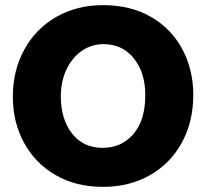

<svg xmlns="http://www.w3.org/2000/svg" viewBox="-20 -714 803 748"><path d="M30 -337Q30 -239 73 -159Q116 -79 195.5 -32.5Q275 14 381 14Q484 14 564 -31.5Q644 -77 688.5 -158.5Q733 -240 733 -344Q733 -442 690.5 -522Q648 -602 568.5 -648Q489 -694 381 -694Q280 -694 200 -648.5Q120 -603 75 -521.5Q30 -440 30 -337ZM383 -542Q457 -542 501.5 -486.5Q546 -431 546 -344Q546 -245 499.5 -191.5Q453 -138 380 -138Q304 -138 260.5 -194Q217 -250 217 -338Q217 -398 239.5 -444.5Q262 -491 299.5 -516.5Q337 -542 383 -542Z"/></svg>

Font: Catamaran
Style: Regular
Weight: 900
Designer: Pria Ravichandran
Version: Version 1.001;PS 001.000;hotconv 1.0.70;makeotf.lib2.5.58329